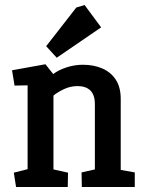

<svg xmlns="http://www.w3.org/2000/svg" viewBox="-20 -745 579 765"><path d="M44 0 35 -57 90 -71V-405L38 -404L28 -465L161 -489L192 -450Q213 -466 245 -476.5Q277 -487 310 -487Q353 -487 387 -472.5Q421 -458 441 -428Q461 -398 461 -351V-68L517 -58V0H306L305 -58L358 -70V-330Q358 -367 340 -384.5Q322 -402 289 -402Q259 -402 232 -388.5Q205 -375 193 -364V-70L251 -57L250 0ZM206 -515 164 -561 284 -715 317 -725 383 -636Z"/></svg>

Font: Kreon Medium
Style: Regular
Weight: 500
Version: Version 2.002